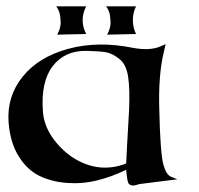

<svg xmlns="http://www.w3.org/2000/svg" viewBox="-20 -577 626 604"><path d="M157 -557H251Q240 -536 240 -513Q240 -492 251 -470L160 -468Q174 -494 170 -517Q170 -539 157 -557ZM314 -557H408Q398 -538 398 -513Q398 -490 408 -470L317 -468Q331 -494 327 -517Q327 -539 314 -557ZM377 -63Q378 -92 386 -230Q389 -297 383 -336Q377 -375 355 -392Q333 -409 314 -412.5Q295 -416 252 -417Q183 -418 145.5 -368.5Q108 -319 115 -227Q118 -174 159.5 -125.5Q201 -77 256.5 -58.5Q312 -40 370 -60ZM377 -43 375 -42Q332 -21 285.5 -9.5Q239 2 191 -1.5Q143 -5 104.5 -23.5Q66 -42 39 -85Q12 -128 7 -192Q1 -273 51 -335.5Q101 -398 195 -423.5Q289 -449 401 -426Q452 -417 485 -431L501 -438L495 -412Q478 -340 481 -236Q484 -96 494 -59Q503 -27 518 -21L538 -13L419 2Q416 3 410 4.5Q404 6 401 6.5Q398 7 393.5 6Q389 5 386 2Q380 -2 377 -43Z"/></svg>

Font: Roman Uncial Modern
Style: Medium
Weight: 500
Version: Version 001.000